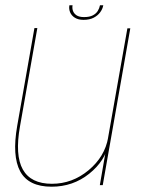

<svg xmlns="http://www.w3.org/2000/svg" viewBox="-20 -699 531 725"><path d="M357 0H368L472 -592H461L377 -116ZM121 -593H110L45 -224Q25 -110 56.2 -52Q87.5 6 175 6Q255.5 6 316.8 -43Q378 -92 389.5 -156.5L388.5 -180Q376 -107.5 314.5 -56.2Q253 -5 176 -5Q96.5 -5 66.2 -59Q36 -113 55.5 -222ZM295.5 -624Q318 -624 333.5 -632Q349 -640 358.2 -652.5Q367.5 -665 370 -679H357.5Q355.5 -668 349.2 -657.8Q343 -647.5 330.5 -641Q318 -634.5 297.5 -634.5Q279 -634.5 269 -641.2Q259 -648 255.5 -658Q252 -668 254 -679H242Q239.5 -665 244.8 -652.5Q250 -640 262.8 -632Q275.5 -624 295.5 -624Z"/></svg>

Font: Anybody Thin
Style: Italic
Weight: 100
Italic angle: -10°
Designer: Tyler Finck
Foundry: Etcetera Type Company
Version: Version 1.114;gftools[0.9.25]